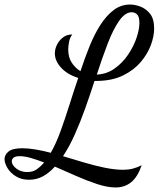

<svg xmlns="http://www.w3.org/2000/svg" viewBox="-87 -740 703 847"><path d="M423 87Q387 87 341.5 72Q296 57 248.5 36Q201 15 155 -5Q130 23 102 38Q74 53 41 53Q7 53 -17.5 37.5Q-42 22 -54.5 0.5Q-67 -21 -67 -38Q-67 -57 -49.5 -71.5Q-32 -86 12 -86Q38 -86 70.5 -80.5Q103 -75 137 -66Q160 -106 180 -161Q200 -216 219 -276.5Q238 -337 258 -396Q209 -412 182 -442Q155 -472 155 -504Q155 -524 164.5 -543Q174 -562 191 -575Q208 -588 232 -588Q221 -574 217.5 -554.5Q214 -535 214 -522Q214 -487 229.5 -463.5Q245 -440 268 -426Q287 -484 308.5 -537Q330 -590 356.5 -631Q383 -672 415 -696Q447 -720 487 -720Q509 -720 533.5 -710.5Q558 -701 575.5 -678.5Q593 -656 593 -614Q593 -580 578.5 -541Q564 -502 534 -466.5Q504 -431 456.5 -407.5Q409 -384 343 -383Q341 -383 338.5 -383Q336 -383 330 -383Q311 -324 289.5 -263.5Q268 -203 243.5 -148Q219 -93 191 -51Q232 -39 279.5 -24.5Q327 -10 373.5 -0.5Q420 9 456 9Q479 9 498.5 4Q518 -1 538 -11Q520 41 491.5 64Q463 87 423 87ZM33 19Q58 19 75 7Q92 -5 108 -23Q77 -35 49.5 -43Q22 -51 0 -51Q-19 -51 -27 -44.5Q-35 -38 -35 -28Q-35 -12 -15 3.5Q5 19 33 19ZM340 -411Q384 -413 419 -438Q454 -463 478.5 -499.5Q503 -536 515.5 -573.5Q528 -611 528 -639Q528 -666 518 -676Q508 -686 494 -686Q465 -686 438.5 -648Q412 -610 388 -547.5Q364 -485 340 -411Z"/></svg>

Font: Dancing Script SemiBold
Style: Regular
Weight: 600
Designer: Pablo Impallari
Foundry: Pablo Impallari
Version: Version 2.001